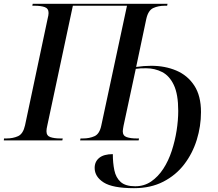

<svg xmlns="http://www.w3.org/2000/svg" viewBox="-42 -734 1138 1004"><path d="M659 250Q547 250 500 220Q453 190 453 144Q453 111 477 91.5Q501 72 548 72Q548 118 556 156.5Q564 195 589 217.5Q614 240 665 240Q712 240 748.5 215Q785 190 812 148.5Q839 107 856 55Q873 3 881.5 -51Q890 -105 890 -154Q890 -241 867 -289.5Q844 -338 805.5 -357.5Q767 -377 722 -377Q705 -377 692.5 -376.5Q680 -376 668 -374L604 -76Q603 -69 601.5 -61Q600 -53 600 -48Q600 -24 620.5 -17Q641 -10 672 -10H685L683 0H377L379 -10H392Q426 -10 452.5 -22Q479 -34 488 -79L622 -704H339L205 -76Q203 -69 202 -61Q201 -53 201 -48Q201 -24 221.5 -17Q242 -10 273 -10H286L284 0H-22L-21 -10H-8Q26 -10 52.5 -22Q79 -34 89 -79L207 -636Q212 -655 212 -666Q212 -690 191.5 -697Q171 -704 140 -704H127L129 -714H834L832 -704H819Q786 -704 759.5 -692Q733 -680 723 -635L670 -384Q711 -390 749 -390Q821 -390 880 -365Q939 -340 974 -286.5Q1009 -233 1009 -148Q1009 -74 987 -3Q965 68 921.5 125Q878 182 812 216Q746 250 659 250Z"/></svg>

Font: Noto Serif Display Medium
Style: Italic
Weight: 500
Italic angle: -12°
Designer: Monotype Design Team
Foundry: Monotype Imaging Inc.
Version: Version 2.009